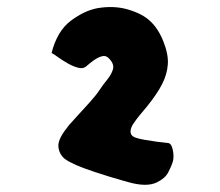

<svg xmlns="http://www.w3.org/2000/svg" viewBox="-20 -926 618 540"><path d="M421 -413Q392 -399 340 -414Q336 -415 320.5 -419.5Q305 -424 285 -430Q265 -436 246 -442.5Q227 -449 216 -453Q168 -471 156 -485Q144 -499 144 -518Q145 -529 151.5 -541.5Q158 -554 174 -574Q180 -581 197 -599.5Q214 -618 232.5 -638.5Q251 -659 260 -673Q270 -688 281.5 -702Q293 -716 297.5 -730.5Q302 -745 288 -760Q283 -766 276.5 -768Q270 -770 257.5 -764.5Q245 -759 222 -739Q214 -732 200 -735.5Q186 -739 171 -747.5Q156 -756 143.5 -765Q131 -774 125 -777Q141 -839 179 -867.5Q217 -896 254 -903Q301 -911 341 -899Q381 -887 402 -867Q425 -846 439.5 -809.5Q454 -773 452 -745Q450 -717 436 -689.5Q422 -662 393 -626Q389 -621 380 -610.5Q371 -600 363.5 -590Q356 -580 353 -575Q338 -547 361 -539Q369 -536 385.5 -533Q402 -530 420.5 -527.5Q439 -525 451 -524Q462 -524 466 -504.5Q470 -485 466 -471Q462 -458 453 -441Q444 -424 421 -413Z"/></svg>

Font: Potta One
Style: Regular
Weight: 400
Designer: 108,108go
Foundry: Font Zone 108
Version: Version 1.000